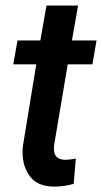

<svg xmlns="http://www.w3.org/2000/svg" viewBox="-20 -677 375 706"><path d="M150.9 -656.7 128.4 -528.3H44.4L28.8 -440.4H113.3L64 -138.7C63 -130.9 63 -123.5 63 -116.2C63 -82 71.8 -53.2 90.3 -28.3C108.4 -3.9 137.7 8.8 178.2 9.3C202.6 9.3 227.1 5.9 251 -1L258.8 -93.8C243.7 -90.8 230 -89.4 217.8 -89.4C193.8 -90.3 180.7 -101.6 178.7 -122.6C178.2 -125 178.2 -127.9 178.2 -130.9C178.2 -135.3 178.7 -139.6 179.2 -144.5L229 -440.4H319.8L335 -528.3H244.6L267.1 -656.7Z"/></svg>

Font: Roboto Medium
Style: Italic
Weight: 500
Italic angle: -12°
Designer: Google
Version: Version 2.137; 2017